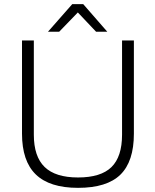

<svg xmlns="http://www.w3.org/2000/svg" viewBox="-20 -895 748 925"><path d="M86 -251V-700H143V-246Q143 -141 195 -90.5Q247 -40 356 -40Q466 -40 517 -90Q568 -140 568 -246V-700H625V-251Q625 -117 560 -53.5Q495 10 356 10Q219 10 152.5 -54.5Q86 -119 86 -251ZM328 -875H381L497 -742H443L355 -835L265 -742H211Z"/></svg>

Font: Krub Light
Style: Regular
Weight: 300
Designer: Ekaluck Peanpanawate
Foundry: Cadson Demak Co.,Ltd.
Version: Version 1.000; ttfautohint (v1.6)